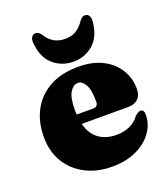

<svg xmlns="http://www.w3.org/2000/svg" viewBox="-131 -788 783 893"><g transform="rotate(-20 261.0 -341.0)"><path d="M502.5 -289Q502.5 -258 485 -240.8Q467.5 -223.5 435.5 -223.5H205.5Q219.5 -170.5 254.8 -145.2Q290 -120 341.5 -120Q377 -120 406.5 -133Q436 -146 454.5 -172Q473 -188.5 483 -188Q500.5 -187.5 500.5 -162Q500.5 -115.5 472 -75.8Q443.5 -36 392.2 -12Q341 12 273 12Q198 12 140.8 -17.8Q83.5 -47.5 51.2 -100.8Q19 -154 19 -225Q19 -300.5 49.5 -357.5Q80 -414.5 138.5 -446.8Q197 -479 280.5 -479Q351 -479 400.5 -453.5Q450 -428 476.2 -385Q502.5 -342 502.5 -289ZM197.5 -293Q197.5 -282 198.5 -272.5H279.5Q304.5 -272.5 304.5 -298Q304.5 -357.5 289.2 -383.2Q274 -409 254 -409Q231 -409 214.2 -382.5Q197.5 -356 197.5 -293ZM269.5 -621.5Q301.5 -621.5 323.2 -634.5Q345 -647.5 363 -673.5Q375.5 -693.5 391 -693.5Q404.5 -693.5 411.5 -682.8Q418.5 -672 416.5 -654.5Q410.5 -581.5 368.8 -545Q327 -508.5 269.5 -508.5Q212 -508.5 170.2 -545Q128.5 -581.5 122.5 -654.5Q121 -672 127.8 -682.8Q134.5 -693.5 147.5 -693.5Q163.5 -693.5 176 -673.5Q194 -646 216.5 -633.8Q239 -621.5 269.5 -621.5Z"/></g></svg>

Font: Fraunces 72pt S050 Black
Style: Regular
Weight: 900
Version: Version 1.000; ttfautohint (v1.8.3)